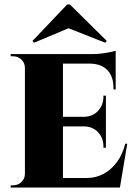

<svg xmlns="http://www.w3.org/2000/svg" viewBox="-20 -843 609 863"><path d="M263 -600V0H92V-600ZM485 -43 517 0H261V-43ZM456 -318V-275H261V-318ZM500 -600V-557H261V-600ZM552 -197 519 0H340L370 -43Q411 -43 445.5 -61.5Q480 -80 505.5 -114.5Q531 -149 543 -197ZM456 -277V-179H445V-184Q445 -223 421 -248.5Q397 -274 358 -275V-277ZM456 -413V-316H358V-318Q397 -319 421 -345Q445 -371 445 -409V-413ZM500 -559V-441H490V-448Q490 -499 463 -527.5Q436 -556 386 -557V-559ZM500 -615V-591L398 -600Q426 -600 457.5 -605.5Q489 -611 500 -615ZM95 -62 97 0H28V-10Q28 -10 33 -10Q38 -10 39 -10Q61 -10 76.5 -25Q92 -40 92 -62ZM95 -537H92Q92 -560 76.5 -575Q61 -590 39 -590Q38 -590 33 -590Q28 -590 28 -590V-600H97ZM126 -659 133 -651 288 -716 453 -651 460 -659 294 -823H282Z"/></svg>

Font: Cinzel ExtraBold
Style: Regular
Weight: 800
Designer: Natanael Gama
Version: Version 2.000